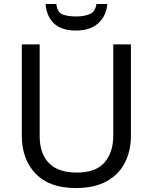

<svg xmlns="http://www.w3.org/2000/svg" viewBox="-20 -938 771 968"><path d="M640 -252Q640 -178 610 -118.5Q580 -59 518.5 -24.5Q457 10 362 10Q229 10 159.5 -62.5Q90 -135 90 -254V-714H180V-251Q180 -164 226.5 -116Q273 -68 367 -68Q464 -68 507.5 -119.5Q551 -171 551 -252V-714H640ZM521 -918Q516 -858 475.5 -821Q435 -784 363 -784Q289 -784 251.5 -820.5Q214 -857 210 -918H264Q269 -877 294 -866Q319 -855 365 -855Q404 -855 432.5 -867Q461 -879 466 -918Z"/></svg>

Font: Noto Sans Avestan
Style: Regular
Weight: 400
Designer: Monotype Design Team
Foundry: Monotype Imaging Inc.
Version: Version 2.003; ttfautohint (v1.8.4.7-5d5b)